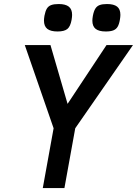

<svg xmlns="http://www.w3.org/2000/svg" viewBox="-20 -956 696 976"><path d="M252.5 -304 106 -727H236.5L323.5 -428L521.5 -727H656L362.5 -304L307.5 0H197.5ZM203.5 -852Q203.5 -861 206 -876Q210.5 -899.5 218.2 -912.2Q226 -925 240.2 -930.2Q254.5 -935.5 278.5 -935.5Q313 -935.5 329.8 -922.2Q346.5 -909 346.5 -880.5Q346.5 -870.5 344 -855.5Q338 -821.5 322.5 -808.8Q307 -796 272.5 -796Q237.5 -796 220.5 -809.2Q203.5 -822.5 203.5 -852ZM449.5 -851Q449.5 -860 452 -875Q456.5 -899 464.5 -912Q472.5 -925 486.5 -930.2Q500.5 -935.5 524 -935.5Q558.5 -935.5 575.2 -922.5Q592 -909.5 592 -880.5Q592 -871 589.5 -856Q585.5 -832.5 577.8 -819.8Q570 -807 555.8 -801.5Q541.5 -796 517.5 -796Q483 -796 466.2 -809.2Q449.5 -822.5 449.5 -851Z"/></svg>

Font: JuliaMono SemiBoldItalic
Style: Regular
Weight: 600
Italic angle: -9°
Monospace: yes
Designer: cormullion
Foundry: corm
Version: Version 0.049; ttfautohint (v1.8.4)